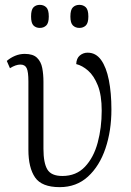

<svg xmlns="http://www.w3.org/2000/svg" viewBox="-20 -761 538 791"><path d="M226 10Q152 10 124.5 -30Q97 -70 97 -144V-426Q97 -465 90 -480Q83 -495 64 -495Q45 -495 21 -480L8 -510Q23 -523 42 -531Q61 -539 82 -539Q116 -539 132.5 -523Q149 -507 154 -481Q159 -455 159 -424V-148Q159 -90 175 -63Q191 -36 237 -36Q294 -36 330 -74Q366 -112 382.5 -173.5Q399 -235 399 -305Q399 -369 383 -409Q367 -449 343 -470Q319 -491 294 -497Q295 -521 309 -532.5Q323 -544 341 -544Q375 -544 396.5 -514Q418 -484 428.5 -431Q439 -378 439 -310Q439 -222 414.5 -149.5Q390 -77 342.5 -33.5Q295 10 226 10ZM307 -646Q291 -646 280.5 -656Q270 -666 270 -693Q270 -721 280.5 -731Q291 -741 307 -741Q323 -741 333.5 -731Q344 -721 344 -693Q344 -666 333.5 -656Q323 -646 307 -646ZM144 -646Q128 -646 118 -656Q108 -666 108 -693Q108 -721 118 -731Q128 -741 144 -741Q160 -741 170.5 -731Q181 -721 181 -693Q181 -666 170.5 -656Q160 -646 144 -646Z"/></svg>

Font: Noto Serif SemiCondensed Light
Style: Regular
Weight: 300
Width: 4
Designer: Monotype Design Team
Foundry: Monotype Imaging Inc.
Version: Version 2.013